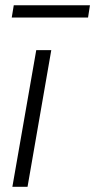

<svg xmlns="http://www.w3.org/2000/svg" viewBox="-20 -722 368 742"><path d="M25.4 0ZM86.4 0H27.8L120.1 -528.3H178.2ZM320.3 -654.3H25.4L33.2 -701.7H327.6Z"/></svg>

Font: Roboto Light
Style: Italic
Weight: 300
Italic angle: -12°
Designer: Google
Version: Version 2.134; 2016; ttfautohint (v1.6)